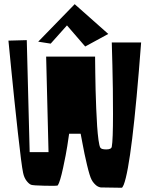

<svg xmlns="http://www.w3.org/2000/svg" viewBox="-20 -885 710 910"><path d="M161.1 -687.5 334 -865.2 493.2 -724.1 383.8 -664.6 297.4 -764.6 220.2 -678.2ZM20 -692.4 106.9 -694.8 120.6 -164.1H210L198.7 -616.7H430.7Q430.7 -608.4 430.9 -594.2Q431.2 -580.1 431.6 -538.6Q432.1 -497.1 433.1 -458.5Q434.1 -419.9 436 -371.8Q438 -323.7 440.4 -287.1Q442.9 -250.5 446.8 -221.7Q450.7 -192.9 455.6 -185.1Q460.4 -176.8 483.9 -176.8Q507.3 -176.8 509.8 -189.5Q515.6 -220.7 515.6 -344.2Q515.6 -467.8 512.7 -575.7L509.8 -683.6H648.9Q605.5 -109.9 566.4 -9.3Q560.1 5.9 556.2 4.9L459 3.4Q458 3.4 456.1 3.2Q454.1 2.9 448.7 1Q443.4 -1 438.2 -4.6Q433.1 -8.3 426.3 -15.6Q419.4 -22.9 414.1 -33.2Q405.3 -49.3 392.3 -103.8Q379.4 -158.2 371.1 -204.6L362.3 -251H307.6Q304.2 -227.5 298.8 -192.1Q293.5 -156.7 279.1 -89.6Q264.6 -22.5 253.9 -6.3Q252 -3.4 193.8 -4.6Q135.7 -5.9 127.4 -9.3Q117.2 -13.2 105.7 -28.1Q94.2 -43 89.4 -66.4Q82 -100.1 64.7 -256.6Q47.4 -413.1 33.7 -552.7Z"/></svg>

Font: Some Time Later
Style: Regular
Weight: 400
Version: Version 003.300